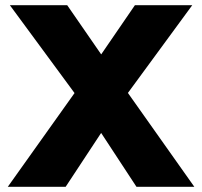

<svg xmlns="http://www.w3.org/2000/svg" viewBox="-20 -720 779 740"><path d="M10 0 282 -382 500 -700H721L457 -340L233 0ZM506 0 283 -340 18 -700H239L458 -383L729 0Z"/></svg>

Font: Figtree Black
Style: Regular
Weight: 900
Designer: Erik Kennedy
Foundry: Erik Kennedy
Version: Version 2.001;gftools[0.9.30]